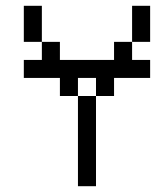

<svg xmlns="http://www.w3.org/2000/svg" viewBox="-20 -645 540 665"><path d="M500 -375V-437.5H437.5V-500H375V-437.5H187.5V-500H125V-437.5H62.5V-375H187.5V-312.5H250V0H312.5V-312.5H250V-375H312.5V-312.5H375V-375ZM125 -500Q125 -500 125 -625H62.5Q62.5 -625 62.5 -500ZM437.5 -500H500Q500 -500 500 -625H437.5Q437.5 -625 437.5 -500Z"/></svg>

Font: CalcUnifontExMono
Style: Regular
Weight: 500
Version: Version 15.0.06